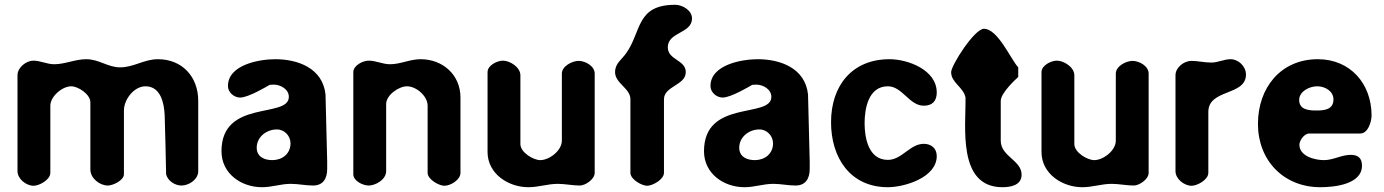

<svg xmlns="http://www.w3.org/2000/svg" viewBox="-20 -774 5775 801"><path d="M119 -521C90 -521 53 -493 53 -460V-60C53 -27 90 1 120 1C144 1 190 -24 190 -53V-333C190 -372 240 -414 277 -414C306 -414 357 -381 357 -347V-67C357 -30 396 0 430 0C452 0 497 -22 497 -47V-313C497 -359 539 -414 587 -414C651 -414 665 -342 667 -293C668 -256 673 -84 673 -47C680 -19 710 0 737 0C768 0 807 -25 807 -60V-353C807 -455 739 -527 639 -527C581 -527 538 -493 481 -493C430 -493 393 -527 340 -527C293 -527 252 -506 206 -506C176 -506 149 -521 119 -521Z M904 -143C904 -50 986 7 1073 7C1115 7 1151 -7 1193 -7C1225 -7 1255 0 1286 0C1330 0 1345 -32 1345 -69V-100C1344 -142 1339 -338 1338 -380C1326 -491 1221 -527 1128 -527C1064 -527 931 -505 931 -415C931 -389 956 -367 982 -367C1017 -367 1098 -416 1105 -420C1107 -420 1119 -421 1122 -421C1150 -421 1185 -402 1185 -370C1185 -278 904 -362 904 -143ZM1051 -158C1051 -202 1091 -234 1135 -234C1168 -234 1192 -206 1192 -176C1192 -132 1157 -106 1116 -106C1084 -106 1051 -119 1051 -158Z M1518 -521C1494 -521 1454 -501 1454 -473V-47C1454 -19 1494 0 1518 0C1547 0 1591 -25 1591 -60V-340C1591 -377 1643 -414 1678 -414C1716 -414 1764 -374 1764 -333V-53C1764 -25 1812 1 1834 1C1859 1 1901 -23 1901 -53V-367C1901 -463 1826 -527 1735 -527C1689 -527 1652 -506 1607 -506C1576 -506 1549 -521 1518 -521Z M2078 -521C2055 -521 2014 -502 2014 -473V-140C2014 -48 2102 7 2184 7C2228 7 2264 -7 2307 -7C2338 -7 2368 0 2399 0C2422 0 2461 -26 2461 -53V-467C2461 -499 2421 -520 2394 -520C2367 -520 2324 -498 2324 -467V-187C2324 -146 2272 -106 2234 -106C2205 -106 2151 -138 2151 -173V-460C2151 -494 2107 -521 2078 -521Z M2546 -473C2546 -426 2610 -406 2610 -360V-53C2610 -25 2658 1 2680 1C2702 1 2750 -25 2750 -53V-360C2750 -415 2841 -418 2841 -473C2841 -525 2766 -523 2766 -577C2766 -641 2867 -634 2867 -697C2867 -731 2827 -754 2797 -754C2634 -754 2657 -644 2593 -553C2573 -524 2546 -510 2546 -473Z M2917 -143C2917 -50 2999 7 3086 7C3128 7 3164 -7 3206 -7C3238 -7 3268 0 3299 0C3343 0 3358 -32 3358 -69V-100C3357 -142 3352 -338 3351 -380C3339 -491 3234 -527 3141 -527C3077 -527 2944 -505 2944 -415C2944 -389 2969 -367 2995 -367C3030 -367 3111 -416 3118 -420C3120 -420 3132 -421 3135 -421C3163 -421 3198 -402 3198 -370C3198 -278 2917 -362 2917 -143ZM3064 -158C3064 -202 3104 -234 3148 -234C3181 -234 3205 -206 3205 -176C3205 -132 3170 -106 3129 -106C3097 -106 3064 -119 3064 -158Z M3447 -264C3447 -116 3527 7 3684 7C3753 7 3888 -33 3888 -123C3888 -156 3864 -174 3834 -174C3776 -174 3743 -107 3684 -107C3603 -107 3587 -199 3587 -260C3587 -321 3603 -414 3684 -414C3745 -414 3773 -333 3834 -333C3871 -333 3888 -354 3888 -388C3888 -483 3767 -527 3691 -527C3535 -527 3447 -417 3447 -264Z M4008 -367C4010 -247 3973 7 4162 7C4194 7 4242 0 4242 -45C4242 -106 4155 -121 4155 -187V-353C4155 -388 4223 -448 4228 -453V-493C4197 -526 4143 -654 4085 -654C4045 -654 3948 -501 3948 -473C3948 -429 4000 -410 4008 -367Z M4389 -521C4366 -521 4325 -502 4325 -473V-140C4325 -48 4413 7 4495 7C4539 7 4575 -7 4618 -7C4649 -7 4679 0 4710 0C4733 0 4772 -26 4772 -53V-467C4772 -499 4732 -520 4705 -520C4678 -520 4635 -498 4635 -467V-187C4635 -146 4583 -106 4545 -106C4516 -106 4462 -138 4462 -173V-460C4462 -494 4418 -521 4389 -521Z M4950 -520C4920 -520 4884 -493 4884 -460V-60C4884 -27 4921 1 4951 1C4975 1 5021 -24 5021 -53V-307C5021 -404 5178 -373 5178 -463C5178 -497 5147 -527 5114 -527C5086 -527 5062 -513 5033 -513C5004 -513 4978 -520 4950 -520Z M5228 -257C5228 -104 5336 7 5488 7C5545 7 5662 -4 5662 -83C5662 -114 5646 -128 5615 -128C5576 -128 5543 -106 5503 -106C5466 -106 5401 -122 5401 -170C5401 -188 5421 -217 5442 -217H5655C5688 -217 5702 -268 5702 -292C5702 -425 5613 -527 5478 -527C5323 -527 5228 -408 5228 -257ZM5400 -357C5400 -393 5443 -414 5475 -414C5508 -414 5543 -394 5543 -359C5543 -317 5506 -313 5472 -313C5440 -313 5400 -316 5400 -357Z"/></svg>

Font: Asimov Print
Style: Regular
Weight: 500
Designer: Google
Version: Version 2.000980: 2014